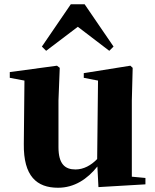

<svg xmlns="http://www.w3.org/2000/svg" viewBox="-20 -866 731 903"><path d="M443 14 664 1V-29L600 -35V-393L604 -547L593 -557L374 -522V-500L441 -487L437 -118C408 -88 373 -69 335 -69C286 -69 255 -94 255 -174V-393L261 -547L248 -557L26 -527V-500L95 -487L92 -189C90 -37 153 17 253 17C330 17 391 -24 438 -83ZM494 -627 514 -647 378 -846H313L177 -647L197 -627L346 -740Z"/></svg>

Font: GenKiMin2 TW H
Style: Regular
Weight: 900
Version: Version 2.100;PS 2.1;hotconv 16.6.51;makeotf.lib2.5.65220 DE